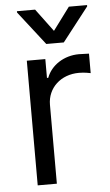

<svg xmlns="http://www.w3.org/2000/svg" viewBox="-54 -800 481 837"><g transform="rotate(-5 186.0 -382.0)"><path d="M76.7 0H160.5V-345.2C160.5 -419 218.8 -473 298.3 -473C320.7 -473 343.8 -468.8 349.4 -467.3V-552.6C339.8 -553.3 317.8 -554 305.4 -554C240.1 -554 183.2 -517 163.4 -463.1H157.7V-545.5H76.7ZM52.6 -758.5 167.6 -610.8H244.3L359.4 -758.5V-764.2H279.8L206 -664.8L132.1 -764.2H52.6Z"/></g></svg>

Font: Magic Ui Pro
Style: Regular
Weight: 400
Designer: Stefan Endress, Andreas Faust
Version: Version 1.000;FEAKit 1.0